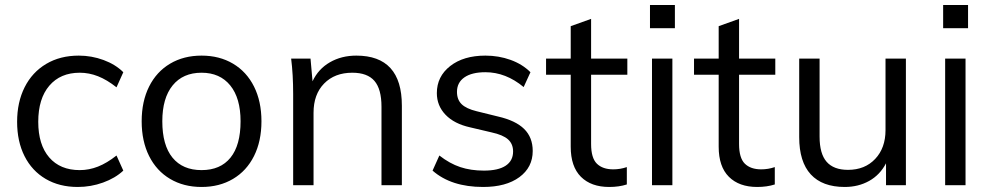

<svg xmlns="http://www.w3.org/2000/svg" viewBox="-20 -736 3936 763"><path d="M48 -252Q48 -330 78 -389.5Q108 -449 163.5 -482Q219 -515 293 -515Q344 -515 391.5 -497.5Q439 -480 470 -449L443 -389Q405 -419 369.5 -433Q334 -447 297 -447Q220 -447 176 -395.5Q132 -344 132 -252Q132 -161 175.5 -110.5Q219 -60 297 -60Q334 -60 369.5 -74Q405 -88 443 -118L470 -58Q438 -28 389.5 -10.5Q341 7 289 7Q216 7 161.5 -25Q107 -57 77.5 -115.5Q48 -174 48 -252Z M543 -254Q543 -333 572.5 -392Q602 -451 656 -483Q710 -515 781 -515Q852 -515 906 -483Q960 -451 989.5 -392Q1019 -333 1019 -254Q1019 -175 989.5 -116Q960 -57 906 -25Q852 7 781 7Q710 7 656 -25Q602 -57 572.5 -116Q543 -175 543 -254ZM936 -254Q936 -346 895 -396.5Q854 -447 781 -447Q707 -447 666 -396.5Q625 -346 625 -254Q625 -159 665.5 -109.5Q706 -60 781 -60Q856 -60 896 -109.5Q936 -159 936 -254Z M1577 -316V0H1496V-312Q1496 -382 1468 -414.5Q1440 -447 1380 -447Q1310 -447 1268 -404Q1226 -361 1226 -288V0H1145V-362Q1145 -440 1137 -503H1214L1222 -413Q1245 -462 1291 -488.5Q1337 -515 1396 -515Q1577 -515 1577 -316Z M1699 -58 1726 -118Q1767 -86 1809 -72Q1851 -58 1903 -58Q1960 -58 1989.5 -77.5Q2019 -97 2019 -134Q2019 -164 1999 -182Q1979 -200 1933 -210L1848 -230Q1785 -244 1750.5 -280Q1716 -316 1716 -366Q1716 -432 1769 -473.5Q1822 -515 1909 -515Q1962 -515 2009 -498Q2056 -481 2088 -449L2061 -390Q1990 -449 1909 -449Q1855 -449 1825.5 -428.5Q1796 -408 1796 -371Q1796 -340 1814.5 -322Q1833 -304 1874 -294L1959 -273Q2029 -257 2063 -223.5Q2097 -190 2097 -136Q2097 -71 2044 -32Q1991 7 1900 7Q1773 7 1699 -58Z M2329 -439V-164Q2329 -108 2352 -85.5Q2375 -63 2417 -63Q2445 -63 2471 -72V-3Q2440 7 2401 7Q2329 7 2288.5 -33.5Q2248 -74 2248 -153V-439H2150V-503H2248V-632L2329 -661V-503H2473V-439Z M2571 0V-503H2652V0ZM2563 -716H2662V-624H2563Z M2917 -439V-164Q2917 -108 2940 -85.5Q2963 -63 3005 -63Q3033 -63 3059 -72V-3Q3028 7 2989 7Q2917 7 2876.5 -33.5Q2836 -74 2836 -153V-439H2738V-503H2836V-632L2917 -661V-503H3061V-439Z M3580 -503V0H3501V-87Q3477 -41 3434 -17Q3391 7 3337 7Q3248 7 3202 -43Q3156 -93 3156 -191V-503H3237V-193Q3237 -125 3265 -93Q3293 -61 3350 -61Q3417 -61 3458 -104.5Q3499 -148 3499 -219V-503Z M3736 0V-503H3817V0ZM3728 -716H3827V-624H3728Z"/></svg>

Font: Muli
Style: Regular
Weight: 400
Designer: Vernon Adams
Foundry: Vernon Adams
Version: Version 2.000